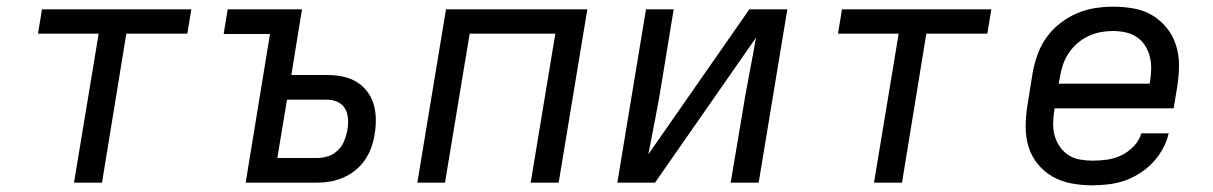

<svg xmlns="http://www.w3.org/2000/svg" viewBox="-20 -548 3640 576"><path d="M202 0 276 -447H94L106 -520H554L542 -447H359L286 0Z M717 0 790 -446H651L663 -520H886L854 -323H961Q985 -323 1007.5 -318.5Q1030 -314 1048.5 -303Q1067 -292 1080.5 -275Q1094 -258 1100.5 -236.5Q1107 -215 1107.5 -192Q1108 -169 1104 -146Q1101 -126 1094 -106Q1087 -86 1075 -68.5Q1063 -51 1046.5 -37.5Q1030 -24 1010.5 -15.5Q991 -7 971 -3.5Q951 0 931 0ZM931 -74Q947 -74 963.5 -79Q980 -84 993 -96.5Q1006 -109 1012.5 -125Q1019 -141 1022 -157Q1025 -174 1024 -191Q1023 -208 1015.5 -221.5Q1008 -235 993 -242Q978 -249 961 -249H841L812 -74Z M1232 0 1318 -520H1742L1656 0H1572L1646 -447H1389L1315 0Z M1832 0 1918 -520H2001L1967 -312Q1958 -255 1947 -198.5Q1936 -142 1925 -85L2228 -520H2342L2256 0H2172L2207 -208Q2216 -265 2227 -321.5Q2238 -378 2248 -435L1945 0Z M2602 0 2676 -447H2494L2506 -520H2954L2942 -447H2759L2686 0Z M3257 8Q3226 8 3195.5 2.5Q3165 -3 3139 -17.5Q3113 -32 3094 -55Q3075 -78 3066 -106.5Q3057 -135 3057 -166.5Q3057 -198 3062 -230L3078 -330Q3083 -357 3092.5 -384Q3102 -411 3119 -435Q3136 -459 3159.5 -477.5Q3183 -496 3209.5 -507.5Q3236 -519 3264 -523.5Q3292 -528 3319 -528Q3351 -528 3381.5 -522.5Q3412 -517 3437 -502Q3462 -487 3480.5 -464Q3499 -441 3508 -412.5Q3517 -384 3517 -353Q3517 -322 3512 -290L3501 -223H3144L3143 -218Q3140 -198 3139.5 -178.5Q3139 -159 3144 -141Q3149 -123 3159.5 -108Q3170 -93 3185 -83Q3200 -73 3219 -69.5Q3238 -66 3257 -66Q3279 -66 3301 -69Q3323 -72 3344 -82Q3365 -92 3381.5 -109.5Q3398 -127 3404 -148H3486Q3481 -125 3468.5 -102Q3456 -79 3438.5 -60.5Q3421 -42 3399 -28Q3377 -14 3353.5 -6Q3330 2 3305.5 5Q3281 8 3257 8ZM3156 -297H3429L3430 -302Q3433 -322 3433.5 -341Q3434 -360 3429.5 -378Q3425 -396 3415 -411.5Q3405 -427 3390 -437Q3375 -447 3356.5 -451Q3338 -455 3318 -455Q3300 -455 3281.5 -451.5Q3263 -448 3245 -439.5Q3227 -431 3212 -418Q3197 -405 3186 -388.5Q3175 -372 3169 -354Q3163 -336 3160 -318Z"/></svg>

Font: Iosevka SS04 Extended Oblique
Style: Regular
Weight: 400
Width: 7
Italic angle: -9°
Monospace: yes
Designer: Belleve Invis
Foundry: Belleve Invis
Version: Version 19.0.0; ttfautohint (v1.8.4)